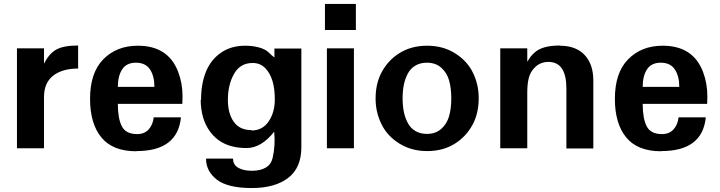

<svg xmlns="http://www.w3.org/2000/svg" viewBox="-20 -742 3606 961"><path d="M371.1 -398.9Q291.5 -398.9 245.8 -363Q200.2 -327.1 200.2 -255.9V0H64.9V-500H200.2V-422.9Q225.6 -474.1 262.2 -494.1Q298.3 -514.2 371.1 -514.2Z M663.6 14.2 661.6 15.1Q544.4 15.1 487.5 -54Q430.7 -123 430.7 -247.1Q430.7 -377.4 496.6 -444.8Q563.5 -513.2 669.9 -513.2Q821.8 -513.2 871.6 -382.8Q893.6 -325.7 893.6 -259.8L892.6 -222.2H569.8Q569.8 -148.9 589.8 -109.9Q609.9 -70.8 666.5 -70.8Q702.6 -70.8 723.9 -94Q745.1 -117.2 749.5 -154.8H885.7Q869.1 14.2 663.6 14.2ZM752.9 -307.1Q752.9 -361.3 730.5 -394.8Q708 -428.2 660.6 -428.2Q613.3 -428.2 591.6 -395Q569.8 -361.8 569.8 -307.1Z M984.4 -243.2 986.3 -242.2Q986.3 -321.3 1010.3 -381.6Q1034.2 -441.9 1085 -477.5Q1135.7 -513.2 1207.5 -513.2Q1244.6 -513.2 1275.9 -504.6Q1307.1 -496.1 1323.2 -481Q1337.9 -466.3 1353.5 -454.1V-499H1488.3V-4.9Q1488.3 98.1 1422.1 148.7Q1356 199.2 1240.2 199.2Q1120.1 199.2 1065.4 157.2Q1011.2 115.2 1011.2 51.8H1146.5Q1146.5 83.5 1173.1 98.1Q1199.7 112.8 1240.2 112.8Q1283.2 112.8 1310.1 96.9Q1336.9 81.1 1344.2 49.8Q1358.9 -11.2 1352.5 -83Q1287.6 -1 1214.4 -1Q1127 -1 1072.8 -41.5Q1018.6 -82 996.6 -153.8Q984.4 -197.3 984.4 -243.2ZM1239.3 -90.8 1238.3 -88.9Q1293.9 -88.9 1324.7 -134.3Q1355.5 -179.7 1355.5 -244.1Q1355.5 -349.1 1310.5 -397.9Q1284.7 -426.8 1244.6 -426.8Q1182.1 -426.8 1151.4 -372.1Q1120.6 -317.9 1120.6 -242.2Q1120.6 -174.3 1149.9 -132.6Q1179.2 -90.8 1239.3 -90.8Z M1761.2 -591.8H1606.4V-722.2H1761.2ZM1751.5 0H1616.2V-500H1751.5Z M2376 -250Q2376 -174.3 2345 -117.2Q2314 -60.1 2259.8 -24.9Q2199.2 14.2 2118.2 14.2Q2038.6 14.2 1977.5 -24.4Q1916.5 -63 1888.2 -123Q1859.9 -181.2 1859.9 -249Q1859.9 -324.7 1890.9 -381.8Q1921.9 -439 1976.1 -474.1Q2036.6 -513.2 2118.2 -513.2Q2197.8 -513.2 2258.8 -474.6Q2319.8 -436 2348.1 -376Q2376 -318.8 2376 -250ZM2116.7 -71.8Q2159.7 -71.8 2188 -96.4Q2216.3 -121.1 2227.5 -159.7Q2238.8 -198.2 2238.8 -250Q2238.8 -301.8 2227.5 -340.3Q2216.3 -378.9 2188 -403.6Q2159.7 -428.2 2116.7 -428.2Q2084 -428.2 2060.1 -414.3Q2036.1 -400.4 2022.2 -375.5Q2008.3 -350.6 2001.7 -319.3Q1995.1 -288.1 1995.1 -250Q1995.1 -211.9 2001.7 -180.7Q2008.3 -149.4 2022.2 -124.5Q2036.1 -99.6 2060.1 -85.7Q2084 -71.8 2116.7 -71.8Z M2782.7 -514.2 2781.7 -513.2Q2862.8 -513.2 2906.2 -466.8Q2949.7 -420.4 2949.7 -338.9V1H2814.9V-298.8Q2814.9 -432.1 2725.1 -432.1Q2686.5 -432.1 2660.2 -407.7Q2633.8 -383.3 2626 -349.1Q2619.1 -319.8 2619.1 -278.8V0H2483.9V-500H2619.1V-433.1Q2622.1 -437.5 2627.2 -445.3Q2632.3 -453.1 2633.3 -454.6Q2634.3 -456.1 2637.9 -460.7Q2641.6 -465.3 2645 -468.5Q2648.4 -471.7 2654.8 -478Q2692.4 -514.2 2782.7 -514.2Z M3290.5 14.2 3288.6 15.1Q3171.4 15.1 3114.5 -54Q3057.6 -123 3057.6 -247.1Q3057.6 -377.4 3123.5 -444.8Q3190.4 -513.2 3296.9 -513.2Q3448.7 -513.2 3498.5 -382.8Q3520.5 -325.7 3520.5 -259.8L3519.5 -222.2H3196.8Q3196.8 -148.9 3216.8 -109.9Q3236.8 -70.8 3293.5 -70.8Q3329.6 -70.8 3350.8 -94Q3372.1 -117.2 3376.5 -154.8H3512.7Q3496.1 14.2 3290.5 14.2ZM3379.9 -307.1Q3379.9 -361.3 3357.4 -394.8Q3335 -428.2 3287.6 -428.2Q3240.2 -428.2 3218.5 -395Q3196.8 -361.8 3196.8 -307.1Z"/></svg>

Font: Perun
Style: Bold
Weight: 700
Foundry: Copyright (c) Stefan Peev, Context Ltd, 2016
Version: Version 1.0000